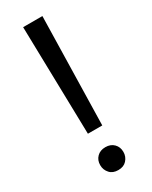

<svg xmlns="http://www.w3.org/2000/svg" viewBox="-187 -742 625 792"><g transform="rotate(-30 125.0 -346.5)"><path d="M159.2 -186H90.8L79.1 -700.2H170.9ZM69.8 -47.9Q69.8 -71.8 85 -86.9Q100.1 -102.1 125 -102.1Q149.9 -102.1 165 -86.9Q180.2 -71.8 180.2 -47.9Q180.2 -25.4 165 -8.8Q150.9 6.8 125 6.8Q99.1 6.8 85 -8.8Q69.8 -25.4 69.8 -47.9Z"/></g></svg>

Font: Post Grotesk Regular
Style: Regular
Weight: 500
Version: 0.900; ttfautohint (v0.96) -l 8 -r 50 -G 200 -x 14 -w "gGD" 